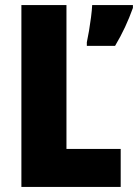

<svg xmlns="http://www.w3.org/2000/svg" viewBox="-20 -827 542 754"><path d="M64 -93V-807H241V-242H454V-93ZM502 -796Q488 -757 471 -720.5Q454 -684 432 -647H321V-661Q325 -679 329.5 -705.5Q334 -732 337.5 -759.5Q341 -787 342 -807H502Z"/></svg>

Font: Noto Sans Kannada UI Condensed Black
Style: Regular
Weight: 900
Width: 3
Designer: Jelle Bosma - Monotype Design Team
Foundry: Monotype Imaging Inc.
Version: Version 2.005; ttfautohint (v1.8.4.7-5d5b)